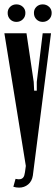

<svg xmlns="http://www.w3.org/2000/svg" viewBox="-23 -851 256 877"><path d="M131 -477 133 -437H145V-477L172 -699H210L127 -49Q123 -23 105.5 -8.5Q88 6 64 6Q50 6 38 2L48 -34Q62 -31 69.5 -32.5Q77 -34 81.5 -38.5Q86 -43 88 -50Q90 -57 91 -64L95 -93L-3 -699H98ZM12 -792Q12 -809 23.5 -820Q35 -831 52 -831Q69 -831 81 -820Q93 -809 93 -792Q93 -774 81 -762.5Q69 -751 52 -751Q35 -751 23.5 -762.5Q12 -774 12 -792ZM132 -792Q132 -809 143.5 -820Q155 -831 172 -831Q189 -831 201 -820Q213 -809 213 -792Q213 -774 201 -762.5Q189 -751 172 -751Q155 -751 143.5 -762.5Q132 -774 132 -792Z"/></svg>

Font: Moniqa ExtBd Cond Paragraph
Style: Regular
Weight: 800
Width: 3
Designer: Rajesh Rajput
Foundry: Rajesh Rajput
Version: Version 1.000